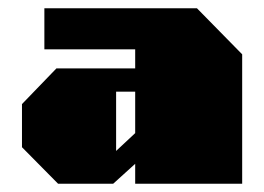

<svg xmlns="http://www.w3.org/2000/svg" viewBox="-20 -757 637 463"><path d="M120 -314 33 -402V-506L116 -592H306V-638H87V-737H455L564 -626V-314H306V-362L253 -314ZM260 -393 306 -436V-536H260Z"/></svg>

Font: Tomorrow Black
Style: Regular
Weight: 900
Designer: Tony de Marco, Monica Rizzolli
Foundry: Just in Type
Version: Version 2.002